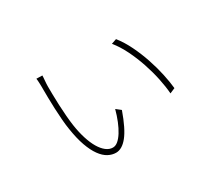

<svg xmlns="http://www.w3.org/2000/svg" viewBox="-102 -800 1204 1045"><g transform="rotate(-30 500.0 -278.0)"><path d="M234 -560 197 -561Q198 -556 198.5 -546.5Q199 -537 199.5 -526.5Q200 -516 200 -506V-489Q200 -472 200.5 -439.5Q201 -407 202.5 -370Q204 -333 207 -297Q210 -261 214 -237Q224 -171 240.5 -125Q257 -79 278 -50Q299 -21 323 -8Q347 5 372 5Q410 5 445 -38.5Q480 -82 515 -181L486 -204Q476 -167 463 -135Q450 -103 435 -79Q420 -55 404 -41.5Q388 -28 371 -28Q349 -28 329 -43.5Q309 -59 292.5 -87Q276 -115 263.5 -154.5Q251 -194 244 -241Q240 -268 237 -304Q234 -340 232.5 -375.5Q231 -411 230.5 -442.5Q230 -474 230 -492Q230 -499 230.5 -509Q231 -519 232 -529.5Q233 -540 233.5 -548.5Q234 -557 234 -560ZM680 -531 648 -520Q679 -482 703.5 -432Q728 -382 746 -328.5Q764 -275 775 -222.5Q786 -170 789 -127L822 -141Q818 -182 807 -233Q796 -284 778 -337.5Q760 -391 735.5 -441.5Q711 -492 680 -531Z"/></g></svg>

Font: Spoqa Han Sans Neo Thin
Style: Regular
Weight: 100
Designer: [Spoqa Han Sans Neo] Dong-huui Kim  Younghwa Kang  Yujin Lee  [Noto Sans] Ryoko NISHIZUKA  (kana & ideographs); Paul D. 
Foundry: Spoqa (http://www.spoqa-han-sans.com)
Version: Version 1.100;hotconv 1.0.109;makeotfexe 2.5.65596